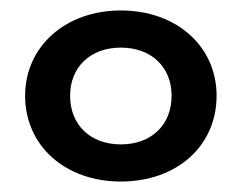

<svg xmlns="http://www.w3.org/2000/svg" viewBox="-20 -769 462 367"><path d="M211 -422C318 -422 394 -490 394 -586C394 -680 318 -749 211 -749C105 -749 28 -680 28 -586C28 -490 105 -422 211 -422ZM211 -493C153 -493 114 -530 114 -586C114 -641 153 -678 211 -678C269 -678 308 -641 308 -586C308 -530 269 -493 211 -493Z"/></svg>

Font: Montserrat Lite SemiBold
Style: Regular
Weight: 600
Designer: Julieta Ulanovsky
Foundry: Julieta Ulanovsky
Version: Version 7.200;PS 007.200;hotconv 1.0.88;makeotf.lib2.5.64775